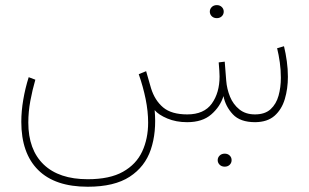

<svg xmlns="http://www.w3.org/2000/svg" viewBox="-20 -476 1204 748"><path d="M828.1 147.9Q828.1 137.7 835.7 130.1Q843.3 122.6 855.5 122.6Q867.2 122.6 874.8 129.9Q882.3 137.2 882.3 147.9Q882.3 158.7 874.8 166Q867.2 173.3 855.5 173.3Q843.3 173.3 835.7 165.8Q828.1 158.2 828.1 147.9ZM797.4 -430.7Q797.4 -440.9 804.9 -448.5Q812.5 -456.1 824.7 -456.1Q836.4 -456.1 844 -448.7Q851.6 -441.4 851.6 -430.7Q851.6 -419.9 844 -412.6Q836.4 -405.3 824.7 -405.3Q812.5 -405.3 804.9 -412.8Q797.4 -420.4 797.4 -430.7ZM709 0Q666 0 631.8 -14.4Q597.7 -28.8 582.5 -46.9Q590.3 39.1 567.6 106.4Q544.9 173.8 485.1 212.6Q425.3 251.5 321.8 251.5Q194.3 251.5 128.7 186.3Q63 121.1 63 -1.5Q63 -43 70.6 -87.4Q78.1 -131.8 91.8 -175.3L117.7 -165.5Q106 -125 98.1 -82.5Q90.3 -40 90.3 1.5Q90.3 107.4 150.1 164.8Q210 222.2 321.8 222.2Q407.7 222.2 459.2 193.1Q510.7 164.1 533.9 114.3Q557.1 64.5 557.1 1.5Q557.1 -42 547.4 -90.1Q537.6 -138.2 520.5 -187L549.3 -198.7L568.4 -132.3Q583 -85 615.5 -57.6Q647.9 -30.3 709.5 -30.3Q774.9 -30.3 805.2 -72.5Q835.4 -114.7 835.4 -178.2Q835.4 -189 834.5 -200.2Q833.5 -211.4 832 -232.9L855.5 -235.8L861.3 -162.1Q863.8 -129.4 876.2 -99.1Q888.7 -68.8 912.8 -49.6Q937 -30.3 973.1 -30.3Q1012.2 -30.3 1034.2 -50.5Q1056.2 -70.8 1065.2 -103.3Q1074.2 -135.7 1074.2 -172.9Q1074.2 -203.1 1070.1 -232.9Q1065.9 -262.7 1059.6 -288.1L1086.4 -295.9Q1093.3 -267.6 1097.4 -237.3Q1101.6 -207 1101.6 -176.8Q1101.6 -130.4 1089.6 -90.1Q1077.6 -49.8 1049.8 -25.1Q1022 -0.5 974.1 0Q915.5 0 887 -30.8Q858.4 -61.5 850.6 -101.6Q837.9 -60.5 803.2 -30.3Q768.6 0 709 0Z"/></svg>

Font: Vazirmatn RD Thin
Style: Regular
Weight: 100
Designer: Saber Rastikerdar
Foundry: Saber Rastikerdar
Version: Version 32.102